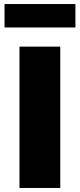

<svg xmlns="http://www.w3.org/2000/svg" viewBox="-20 -931 395 951"><path d="M76.5 0V-700H278.5V0ZM2.5 -795V-911H353.5V-795Z"/></svg>

Font: Geologica Thin Roman Black
Style: Regular
Weight: 900
Version: Version 1.010;gftools[0.9.28]